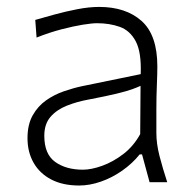

<svg xmlns="http://www.w3.org/2000/svg" viewBox="-20 -540 571 569"><path d="M225.6 -37.1Q175.8 -37.1 143.6 -60.1Q111.3 -83 111.3 -137.7Q111.3 -172.4 129.6 -193.6Q147.9 -214.8 178 -226.8Q208 -238.8 243.2 -245.1Q296.9 -255.4 326.7 -262.7Q356.4 -270 371.8 -275.6Q387.2 -281.2 396.5 -285.6L395.5 -142.6Q376 -106.9 345.5 -83.5Q314.9 -60.1 282.7 -48.6Q250.5 -37.1 225.6 -37.1ZM214.8 9.8Q245.6 9.8 278.8 -1.7Q312 -13.2 342 -34.2Q372.1 -55.2 394 -82.5H400.9L423.3 0H475.6Q461.9 -42 452.6 -78.1Q443.4 -114.3 443.4 -146V-216.8Q443.4 -251.5 444.8 -286.1Q446.3 -320.8 446.3 -343.3Q446.3 -436 399.7 -477.8Q353 -519.5 273.9 -519.5Q244.1 -519.5 209 -512.7Q173.8 -505.9 140.9 -496.8Q107.9 -487.8 84.5 -481L88.4 -428.7Q126.5 -443.8 162.1 -453.1Q197.8 -462.4 225.3 -466.8Q252.9 -471.2 267.6 -471.2Q304.7 -471.2 335 -460.4Q365.2 -449.7 382.3 -417.5Q399.4 -385.3 397 -320.3L223.6 -284.7Q197.8 -279.3 169.4 -269.5Q141.1 -259.8 116.7 -242.7Q92.3 -225.6 76.9 -198.2Q61.5 -170.9 61.5 -130.4Q61.5 -89.4 79.6 -57.6Q97.7 -25.9 131.8 -8.1Q166 9.8 214.8 9.8Z"/></svg>

Font: Pinar-VF
Style: Regular
Weight: 300
Designer: Amin Abedi
Version: Version 3.0